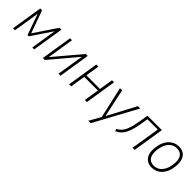

<svg xmlns="http://www.w3.org/2000/svg" viewBox="206 -1566 2817 2817"><g transform="rotate(45 1614.5 -157.5)"><path d="M51 0 128 -487H166L292 -135L528 -487H568L490 0H450L518 -429H533L298 -79H272L148 -429H160L92 0Z M669 0 746 -487H787L717 -45H699L1072 -487H1113L1036 0H994L1065 -443H1083L710 0Z M1214 0 1291 -487H1335L1300 -272H1583L1617 -487H1660L1583 0H1540L1577 -234H1294L1257 0Z M1791 180 1899 -11 1896 18 1782 -487H1827L1924 -32H1913L2154 -487H2203L1841 180Z M2181 9 2163 -25Q2201 -43 2228 -71Q2255 -99 2274.5 -140Q2294 -181 2308.5 -240.5Q2323 -300 2336 -382L2353 -487H2652L2575 0H2531L2603 -450H2389L2378 -381Q2365 -293 2348.5 -229Q2332 -165 2310 -119.5Q2288 -74 2257 -43.5Q2226 -13 2181 9Z M2933 8Q2871 8 2829 -21.5Q2787 -51 2770 -107.5Q2753 -164 2765 -245Q2772 -303 2792 -349Q2812 -395 2843 -427.5Q2874 -460 2914 -477.5Q2954 -495 3002 -495Q3064 -495 3105 -465.5Q3146 -436 3163 -379.5Q3180 -323 3169 -243Q3162 -185 3142 -138.5Q3122 -92 3091.5 -59.5Q3061 -27 3021 -9.5Q2981 8 2933 8ZM2935 -33Q2986 -33 3025.5 -58.5Q3065 -84 3091 -133Q3117 -182 3126 -251Q3140 -352 3105.5 -403.5Q3071 -455 2998 -455Q2947 -455 2907.5 -429.5Q2868 -404 2842.5 -355.5Q2817 -307 2807 -237Q2794 -135 2828.5 -84Q2863 -33 2935 -33Z"/></g></svg>

Font: Nunito Sans 10pt SemiCondensed ExtraLight
Style: Italic
Weight: 250
Width: 4
Italic angle: -9°
Designer: Vernon Adams
Foundry: Vernon Adams
Version: Version 3.101;gftools[0.9.27]